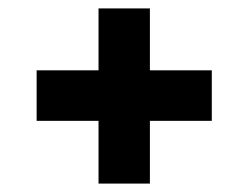

<svg xmlns="http://www.w3.org/2000/svg" viewBox="-20 -564 590 456"><path d="M483 -277H336V-128H214V-277H67V-397H214V-544H336V-397H483Z"/></svg>

Font: Biryani
Style: Bold
Weight: 700
Designer: Dan Reynolds and Mathieu Reguer
Foundry: Dan Reynolds and Mathieu Reguer
Version: Version 1.004; ttfautohint (v1.1) -l 5 -r 5 -G 72 -x 0 -D la